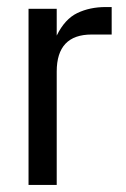

<svg xmlns="http://www.w3.org/2000/svg" viewBox="-20 -525 357 545"><path d="M61 -500H141V-424Q164 -471 199.5 -488Q235 -505 280 -505H297V-427H240Q141 -427 141 -322V0H61Z"/></svg>

Font: CyStack Display
Style: Regular
Weight: 400
Designer: Weizhong Zhang
Foundry: 本地遙控
Version: Version 1.000;Glyphs 3.1.2 (3151)